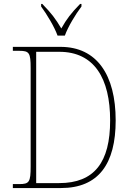

<svg xmlns="http://www.w3.org/2000/svg" viewBox="-20 -951 660 971"><path d="M271 -771H308C324 -816 363 -880 392 -918V-931H385C340 -885 317 -855 290 -807C262 -855 239 -885 194 -931H188V-918C216 -880 255 -816 271 -771ZM45 0H288C479 0 565 -123 565 -342C565 -572 470 -714 286 -714H45V-694H77C128 -694 135 -684 135 -607V-109C135 -30 128 -20 77 -20H45ZM279 -25H163V-689H280C457 -689 537 -554 537 -342C537 -131 458 -25 279 -25Z"/></svg>

Font: Noto Serif Tamil SemiCondensed Thin
Style: Regular
Weight: 100
Width: 4
Designer: Indian Type Foundry, Tom Grace, and the Monotype Design Team
Foundry: Monotype Imaging Inc.
Version: Version 2.004